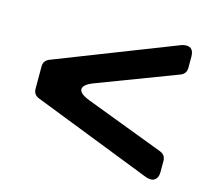

<svg xmlns="http://www.w3.org/2000/svg" viewBox="-77 -579 755 675"><g transform="rotate(15 300.0 -241.5)"><path d="M523 -485Q550 -485 550 -451V-411Q550 -389 529 -381L242 -272Q206 -258 206 -241.5Q206 -225 242 -211L529 -102Q550 -94 550 -72V-32Q550 -15 542.5 -6.5Q535 2 525 2Q515 2 506 -1L71 -171Q50 -179 50 -201V-282Q50 -304 71 -312L506 -482Q515 -485 523 -485Z"/></g></svg>

Font: Tsunagi Gothic Black
Style: Regular
Weight: 900
Designer: Yoshimichi Ohira
Foundry: Positype
Version: Version 1.001